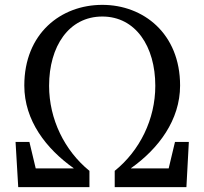

<svg xmlns="http://www.w3.org/2000/svg" viewBox="-20 -770 840 790"><path d="M700 -186 674 -77H519V-78C632 -158 721 -276 721 -418C721 -632 570 -750 401 -750C230 -750 80 -632 80 -418C80 -274 170 -158 283 -78V-77H127L101 -186H44L55 0H348V-67C246 -150 182 -279 182 -417C182 -579 263 -702 401 -702C538 -702 619 -579 619 -417C619 -279 555 -150 452 -67V0H747L757 -186Z"/></svg>

Font: Noto Serif SC Medium
Style: Regular
Weight: 500
Designer: Ryoko NISHIZUKA 西塚涼子 (kana & ideographs); Frank Grießhammer (Latin, Greek & Cyrillic); Wenlong ZHANG 张文龙 (bopomofo); San
Foundry: Adobe Systems Incorporated
Version: Version 1.001;PS 1.001;hotconv 16.6.54;makeotf.lib2.5.65590